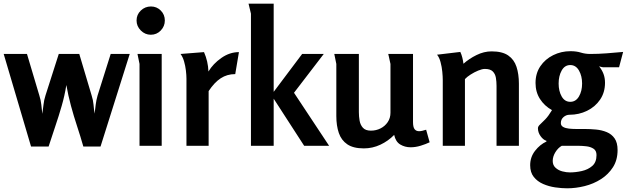

<svg xmlns="http://www.w3.org/2000/svg" viewBox="-32 -789 3392 1039"><path d="M114 -497 181 -272Q189 -247 191.5 -223Q194 -199 197 -173Q201 -199 203.5 -223Q206 -247 214 -272L286 -497H397L464 -272Q472 -247 474 -223.5Q476 -200 480 -174Q483 -200 486 -223.5Q489 -247 496 -272L567 -497H670L512 4H419Q403 -52 385 -106.5Q367 -161 352 -216.5Q337 -272 327 -329Q318 -272 302 -216.5Q286 -161 267.5 -106.5Q249 -52 231 4H136L-12 -497Z M860 -678Q860 -647 838 -624Q816 -601 784 -601Q753 -601 730 -624Q707 -647 707 -678Q707 -710 730 -732Q753 -754 785 -754Q816 -754 838 -732Q860 -710 860 -678ZM843 -497V0H723V-443L712 -497Z M1072 -507Q1094 -457 1096 -402Q1121 -444 1166 -475.5Q1211 -507 1261 -507L1241 -388Q1197 -388 1162.5 -365.5Q1128 -343 1097 -296V0H977V-363Q977 -382 974 -407.5Q971 -433 964 -457Q957 -481 945 -497Z M1449 -769V-292L1603 -497H1720L1559 -287L1749 0H1614L1449 -255V0H1326V-715L1313 -769Z M1910 -497V-182Q1910 -159 1914 -136Q1918 -113 1932 -97.5Q1946 -82 1975 -82Q2003 -82 2027 -94Q2051 -106 2066 -128Q2081 -150 2081 -179V-443Q2081 -444 2078 -456.5Q2075 -469 2072.5 -482Q2070 -495 2069 -497H2203V-129Q2203 -101 2211.5 -90Q2220 -79 2236 -79Q2250 -79 2274 -87L2293 -19Q2272 -9 2244.5 -0.5Q2217 8 2190 8Q2159 8 2134 -7Q2109 -22 2101 -59Q2069 -26 2026.5 -6Q1984 14 1937 14Q1880 14 1847.5 -8Q1815 -30 1801.5 -69.5Q1788 -109 1788 -161V-443L1777 -497Z M2459 -508Q2466 -493 2470 -476.5Q2474 -460 2476 -444Q2506 -471 2546.5 -491Q2587 -511 2628 -511Q2686 -511 2718 -489Q2750 -467 2763 -427.5Q2776 -388 2776 -336V0H2655V-324Q2655 -347 2651.5 -368Q2648 -389 2634.5 -402.5Q2621 -416 2592 -416Q2577 -416 2555.5 -407Q2534 -398 2514.5 -385.5Q2495 -373 2484 -361V0H2364V-356Q2364 -374 2361.5 -400.5Q2359 -427 2352 -453Q2345 -479 2333 -493Z M3055 -512Q3087 -512 3111 -504.5Q3135 -497 3162 -497Q3206 -497 3251.5 -500.5Q3297 -504 3340 -508L3318 -425H3233Q3228 -425 3221.5 -427Q3215 -429 3210 -430Q3226 -410 3234 -388.5Q3242 -367 3242 -341Q3242 -289 3215.5 -250Q3189 -211 3145 -189.5Q3101 -168 3050 -168Q3032 -168 3017.5 -155.5Q3003 -143 3003 -123Q3003 -109 3015.5 -102Q3028 -95 3047 -93Q3066 -91 3085 -91H3131Q3162 -91 3193.5 -88Q3225 -85 3251.5 -74Q3278 -63 3294 -40Q3310 -17 3310 23Q3310 77 3285 116Q3260 155 3220 180.5Q3180 206 3132 218Q3084 230 3037 230Q3007 230 2972.5 225Q2938 220 2907 206.5Q2876 193 2856.5 168.5Q2837 144 2837 105Q2837 61 2863.5 27Q2890 -7 2925 -23V-27Q2908 -32 2893.5 -52Q2879 -72 2879 -95Q2879 -105 2890 -115Q2901 -125 2918.5 -143Q2936 -161 2955 -193Q2914 -216 2890 -253.5Q2866 -291 2866 -340Q2866 -392 2892 -430.5Q2918 -469 2961.5 -490.5Q3005 -512 3055 -512ZM3054 -437Q3024 -437 3007.5 -407.5Q2991 -378 2991 -337Q2991 -296 3007.5 -267Q3024 -238 3054 -238Q3084 -238 3101 -267Q3118 -296 3118 -337Q3118 -378 3101 -407.5Q3084 -437 3054 -437ZM3008 0Q2988 11 2973.5 34.5Q2959 58 2959 82Q2959 105 2974.5 119Q2990 133 3011.5 138.5Q3033 144 3052 144Q3083 144 3116.5 136.5Q3150 129 3173 109Q3196 89 3196 50Q3196 26 3179.5 15.5Q3163 5 3140 2.5Q3117 0 3099 0Z"/></svg>

Font: Rosario Light
Style: Bold
Weight: 700
Version: Version 1.101; ttfautohint (v1.8.1.43-b0c9)